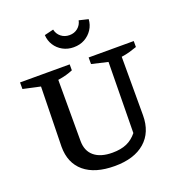

<svg xmlns="http://www.w3.org/2000/svg" viewBox="-156 -1013 1068 1152"><g transform="rotate(-20 378.0 -437.0)"><path d="M381 11Q255 11 187 -46Q119 -103 119 -207L127 -589L17 -613V-655H334V-617Q315 -609 292.5 -602.5Q270 -596 238 -591V-201Q238 -137 279 -103Q320 -69 395 -69Q449 -69 486.5 -85.5Q524 -102 552 -137L558 -589L455 -613V-655H743V-617Q721 -609 696.5 -602Q672 -595 643 -591V-218Q643 -109 574 -49Q505 11 381 11ZM393 -743Q355 -743 324 -760Q293 -777 274.5 -806Q256 -835 254 -871L312 -885Q318 -856 340.5 -838Q363 -820 394 -820Q425 -820 447 -838Q469 -856 475 -885L534 -871Q532 -835 513 -806Q494 -777 463.5 -760Q433 -743 393 -743Z"/></g></svg>

Font: Piazzolla 24pt SemiBold
Style: Regular
Weight: 600
Designer: Juan Pablo del Peral
Foundry: Huerta Tipografica
Version: Version 2.005